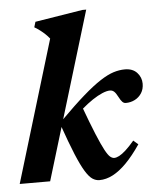

<svg xmlns="http://www.w3.org/2000/svg" viewBox="-54 -758 661 815"><g transform="rotate(-5 276.5 -350.0)"><path d="M343.8 -712.7 127.8 0H-1.9L180.7 -603.7Q172 -614.5 162.7 -623.3Q153.4 -632.2 142.6 -640.4Q131.9 -648.6 117.7 -657.1L124.6 -680L327.2 -712.7ZM192.5 -235.4 202.2 -254.1Q261.8 -313.9 304.9 -351.5Q347.9 -389 379.7 -409.5Q411.4 -430 436.5 -437.9Q461.6 -445.7 484.9 -445.7Q518.3 -445.7 536.7 -425.7Q555.1 -405.6 555.1 -378.8Q555.1 -355.5 544.3 -338.6Q533.5 -321.7 515.7 -312.5Q497.9 -303.3 476.7 -303.3Q468.9 -303.3 462.4 -309.5Q455.9 -315.7 447.6 -331.9Q439.4 -348.1 431.8 -355Q424.2 -361.8 414.3 -361.8Q400.6 -361.8 381.2 -353.6Q361.8 -345.4 339.1 -330.3Q316.4 -315.1 292.5 -294.4Q268.7 -273.7 246.2 -248.7L288.5 -308.8Q317.5 -229.8 336.9 -183Q356.3 -136.2 368.9 -113Q381.5 -89.8 390.4 -82.5Q399.4 -75.2 407.6 -75.2Q416.8 -75.2 429 -81.5Q441.2 -87.8 457.3 -102.4Q473.5 -116.9 494.2 -141.4L514.4 -123.9Q482.6 -77.1 452.6 -46.7Q422.6 -16.4 394 -1.6Q365.4 13.2 337 13.2Q321.6 13.2 307.5 4Q293.4 -5.2 277.3 -31.2Q261.2 -57.3 240.8 -106.3Q220.5 -155.3 192.5 -235.4Z"/></g></svg>

Font: Newsreader Text
Style: Italic
Weight: 400
Italic angle: -17°
Designer: Hugues Gentile
Foundry: Production Type
Version: Version 1.001